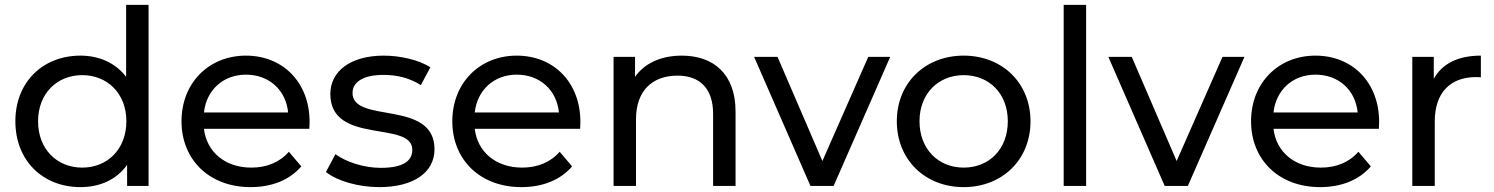

<svg xmlns="http://www.w3.org/2000/svg" viewBox="-20 -762 6125 787"><path d="M317 -75C214 -75 136 -150 136 -265C136 -379 214 -454 317 -454C420 -454 498 -379 498 -265C498 -150 420 -75 317 -75ZM589 -742H497V-447C453 -505 385 -534 310 -534C156 -534 43 -426 43 -265C43 -103 156 5 310 5C389 5 457 -25 501 -86V0H589Z M816 -301C826 -393 895 -456 988 -456C1083 -456 1152 -393 1161 -301ZM1007 5C1094 5 1167 -24 1215 -80L1164 -140C1126 -96 1072 -75 1010 -75C903 -75 827 -139 816 -234H1248C1248 -243 1249 -255 1249 -262C1249 -424 1140 -534 988 -534C836 -534 724 -422 724 -265C724 -107 838 5 1007 5Z M1535 5C1675 5 1761 -55 1761 -150C1761 -356 1425 -253 1425 -381C1425 -424 1466 -455 1552 -455C1604 -455 1657 -444 1705 -413L1744 -486C1699 -516 1621 -534 1553 -534C1417 -534 1334 -470 1334 -377C1334 -166 1670 -270 1670 -148C1670 -102 1632 -74 1541 -74C1471 -74 1399 -98 1355 -130L1316 -57C1361 -21 1447 5 1535 5Z M1926 -301C1936 -393 2005 -456 2098 -456C2193 -456 2262 -393 2271 -301ZM2117 5C2204 5 2277 -24 2325 -80L2274 -140C2236 -96 2182 -75 2120 -75C2013 -75 1937 -139 1926 -234H2358C2358 -243 2359 -255 2359 -262C2359 -424 2250 -534 2098 -534C1946 -534 1834 -422 1834 -265C1834 -107 1948 5 2117 5Z M2775 -534C2690 -534 2622 -503 2583 -447V-529H2495V0H2587V-274C2587 -389 2653 -452 2757 -452C2849 -452 2903 -399 2903 -295V0H2995V-305C2995 -460 2903 -534 2775 -534Z M3629 -529H3539L3351 -102L3167 -529H3071L3302 0H3397Z M3930 5C4088 5 4204 -107 4204 -265C4204 -422 4088 -534 3930 -534C3772 -534 3656 -422 3656 -265C3656 -107 3772 5 3930 5ZM3930 -75C3827 -75 3749 -150 3749 -265C3749 -379 3827 -454 3930 -454C4034 -454 4111 -379 4111 -265C4111 -150 4034 -75 3930 -75Z M4432 0V-742H4340V0Z M5081 -529H4991L4803 -102L4619 -529H4523L4754 0H4849Z M5200 -301C5210 -393 5279 -456 5372 -456C5467 -456 5536 -393 5545 -301ZM5391 5C5478 5 5551 -24 5599 -80L5548 -140C5510 -96 5456 -75 5394 -75C5287 -75 5211 -139 5200 -234H5632C5632 -243 5633 -255 5633 -262C5633 -424 5524 -534 5372 -534C5220 -534 5108 -422 5108 -265C5108 -107 5222 5 5391 5Z M5861 -264C5861 -382 5925 -446 6029 -446C6036 -446 6042 -446 6050 -445V-534C5957 -534 5891 -501 5857 -439V-529H5769V0H5861Z"/></svg>

Font: Montserrat-Alt1 Med
Style: Regular
Weight: 500
Designer: Differentunic
Foundry: Differentunic
Version: Version 7.222